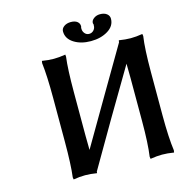

<svg xmlns="http://www.w3.org/2000/svg" viewBox="-118 -918 964 1029"><g transform="rotate(-15 364.0 -403.5)"><path d="M580.1 -774.9Q580.1 -734.4 540.8 -710.2Q501.5 -686 445.8 -686Q390.6 -686 352.3 -710.4Q314 -734.9 314 -774.9Q314 -791 329.1 -802Q344.2 -813 367.2 -813Q390.1 -813 402.6 -803Q415 -793 415 -777.8Q415 -773.9 413.1 -769V-763.2Q413.1 -748.5 422.6 -737.3Q432.1 -726.1 446.8 -726.1Q461.4 -726.1 471.7 -736.8Q481.9 -747.6 481.9 -762.2V-769H482.9Q480 -773.9 480 -776.9Q480 -791.5 494.6 -802.2Q509.3 -813 528.8 -813Q552.7 -813 566.4 -802.2Q580.1 -791.5 580.1 -774.9ZM170.9 -443.8Q170.9 -567.9 162.1 -640.1L164.1 -651.9Q198.7 -646 229 -646Q257.8 -646 293.9 -651.9L294.9 -640.1Q286.1 -573.7 286.1 -443.8V-203.1Q286.1 -144 287.1 -125Q337.4 -210.9 438.7 -384.5Q540 -558.1 590.8 -644L588.9 -641.1Q588.9 -641.6 589.8 -646.5Q590.8 -651.4 590.8 -651.9Q627 -646 655.8 -646Q685.5 -646 721.2 -651.9L723.1 -640.1Q712.9 -572.3 712.9 -442.9V-202.1Q712.9 -79.6 723.1 -5.9L721.2 5.9Q685.5 0 655.8 0Q627 0 590.8 5.9L588.9 -5.9Q599.1 -75.7 599.1 -202.1V-442.9Q599.1 -501 598.1 -520Q440.9 -255.9 294.9 -2.9Q294.9 -2 294.4 1.7Q293.9 5.4 293.9 5.9Q257.8 0 229 0Q198.2 0 164.1 5.9L162.1 -5.9Q170.9 -74.2 170.9 -202.1Z"/></g></svg>

Font: Linear Smooth
Style: Bold
Weight: 700
Designer: Philipp H. Poll, Flanker
Foundry: Philipp H. Poll, reworked by Flanker
Version: Version 1.061 | FøM Fix